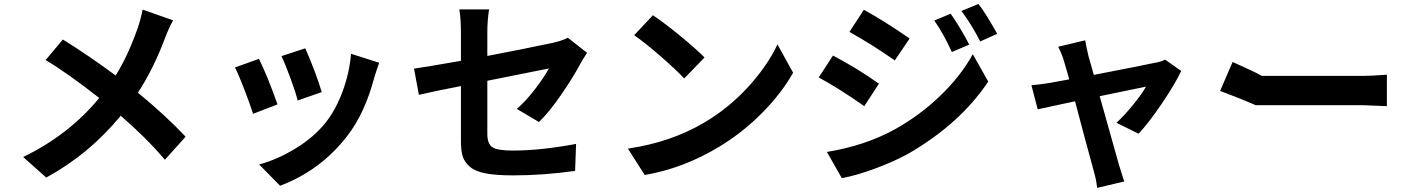

<svg xmlns="http://www.w3.org/2000/svg" viewBox="-20 -836 7040 959"><path d="M692.4 -788.1 844.7 -734.4Q823.2 -696.3 803.7 -644.5Q746.1 -491.2 668.9 -373Q806.6 -259.8 907.2 -153.3L803.7 -38.1Q709 -149.4 583 -257.8Q423.8 -64.5 210.9 50.8L95.7 -51.8Q325.2 -163.1 475.6 -346.7Q313.5 -473.6 208 -536.1L293.9 -638.7Q418.9 -561.5 557.6 -459Q618.2 -554.7 668 -696.3Q683.6 -742.2 692.4 -788.1Z M1504.9 -594.7Q1559.6 -468.8 1586.9 -376L1466.8 -334Q1458 -371.1 1431.2 -444.3Q1404.3 -517.6 1385.7 -555.7ZM1733.4 -567.4 1874 -522.5Q1860.4 -484.4 1849.6 -449.2Q1802.7 -270.5 1713.9 -156.2Q1581.1 15.6 1378.9 91.8L1274.4 -14.6Q1363.3 -38.1 1455.1 -93.8Q1546.9 -149.4 1606.4 -223.6Q1657.2 -287.1 1691.4 -379.9Q1725.6 -472.7 1733.4 -567.4ZM1273.4 -542Q1316.4 -455.1 1366.2 -314.5L1244.1 -267.6Q1229.5 -313.5 1199.7 -391.1Q1169.9 -468.8 1153.3 -499Z M2671.9 -226.6 2561.5 -292Q2607.4 -332 2652.3 -390.6Q2697.3 -449.2 2721.7 -494.1L2414.1 -432.6V-168Q2414.1 -119.1 2438 -101.6Q2461.9 -84 2541 -84Q2680.7 -84 2857.4 -117.2L2852.5 17.6Q2693.4 40 2543 40Q2459 40 2406.7 30.3Q2354.5 20.5 2327.1 -2.9Q2299.8 -26.4 2291 -55.2Q2282.2 -84 2282.2 -132.8V-406.2Q2141.6 -378.9 2072.3 -362.3L2047.9 -493.2Q2098.6 -500 2282.2 -532.2V-674.8Q2282.2 -740.2 2274.4 -789.1H2422.9Q2414.1 -734.4 2414.1 -674.8V-556.6Q2594.7 -590.8 2745.1 -623Q2791 -633.8 2816.4 -647.5L2912.1 -572.3Q2885.7 -531.2 2878.9 -517.6Q2841.8 -448.2 2782.2 -361.8Q2722.7 -275.4 2671.9 -226.6Z M3241.2 -759.8Q3295.9 -723.6 3376.5 -657.7Q3457 -591.8 3499 -548.8L3397.5 -444.3Q3357.4 -487.3 3279.3 -555.2Q3201.2 -623 3147.5 -660.2ZM3116.2 -93.8Q3331.1 -125 3499 -224.6Q3621.1 -296.9 3717.3 -402.3Q3813.5 -507.8 3863.3 -614.3L3941.4 -472.7Q3882.8 -369.1 3786.1 -271.5Q3689.5 -173.8 3571.3 -102.5Q3393.6 4.9 3200.2 38.1Z M4728.5 -767.6Q4780.3 -692.4 4821.3 -613.3L4734.4 -576.2Q4690.4 -671.9 4646.5 -733.4ZM4867.2 -816.4Q4904.3 -768.6 4960.9 -667L4876 -628.9Q4834 -711.9 4782.2 -781.2ZM4294.9 -787.1Q4398.4 -730.5 4523.4 -643.6L4449.2 -534.2Q4337.9 -612.3 4222.7 -676.8ZM4110.4 -77.1Q4301.8 -108.4 4450.2 -190.4Q4576.2 -260.7 4677.7 -358.9Q4779.3 -457 4838.9 -565.4L4916 -428.7Q4777.3 -219.7 4518.6 -69.3Q4444.3 -28.3 4348.6 6.8Q4252.9 42 4184.6 53.7ZM4140.6 -558.6Q4264.6 -493.2 4370.1 -418L4296.9 -305.7Q4170.9 -394.5 4069.3 -449.2Z M5667 -168 5556.6 -222.7Q5593.8 -256.8 5638.7 -311.5Q5683.6 -366.2 5704.1 -403.3Q5569.3 -376 5472.7 -355.5Q5557.6 -50.8 5569.3 -11.7Q5570.3 -9.8 5580.6 24.4Q5590.8 58.6 5595.7 70.3L5460 102.5Q5456.1 63.5 5442.4 15.6Q5396.5 -151.4 5349.6 -330.1Q5223.6 -303.7 5163.1 -290L5131.8 -410.2Q5184.6 -415 5223.6 -421.9Q5243.2 -424.8 5320.3 -439.5Q5311.5 -473.6 5293.9 -532.2Q5286.1 -560.5 5265.6 -602.5L5400.4 -634.8Q5403.3 -614.3 5416 -558.6L5443.4 -461.9Q5695.3 -510.7 5749 -522.5Q5778.3 -527.3 5799.8 -538.1L5879.9 -481.4Q5847.7 -414.1 5783.2 -318.8Q5718.8 -223.6 5667 -168Z M6907.2 -305.7 6790 -310.5H6252.9H6252L6224.6 -322.3Q6168.9 -345.7 6135.3 -358.4Q6101.6 -371.1 6074.2 -381.8L6136.7 -526.4Q6255.9 -473.6 6282.2 -457H6790Q6828.1 -457 6907.2 -462.9Z"/></svg>

Font: Nasu
Style: Bold
Weight: 700
Designer: Ryoko NISHIZUKA (kana &amp; ideographs); Paul D. Hunt (Latin, Greek &amp; Cyrillic); Wenlong ZHANG (bopomofo); Sandoll C
Version: Version 2014.1215